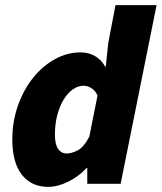

<svg xmlns="http://www.w3.org/2000/svg" viewBox="-20 -716 630 748"><path d="M392 -456 402 -550 430 -696H590L450 0H320V-62H318Q285 -27 244.5 -7.5Q204 12 168 12Q102 12 65 -35.5Q28 -83 28 -172Q28 -243 50 -305Q72 -367 109 -413Q146 -459 194 -485.5Q242 -512 294 -512Q326 -512 351 -497Q376 -482 390 -456ZM240 -118Q259 -118 283 -130.5Q307 -143 328 -184L360 -344Q351 -364 335.5 -373Q320 -382 306 -382Q284 -382 264 -368Q244 -354 228.5 -329Q213 -304 203.5 -269Q194 -234 194 -192Q194 -153 206.5 -135.5Q219 -118 240 -118Z"/></svg>

Font: TypoPRO Source Sans Pro
Style: Italic
Weight: 900
Italic angle: -11°
Designer: Paul D. Hunt
Foundry: Adobe Systems Incorporated
Version: Version 1.075;PS 2.000;hotconv 1.0.86;makeotf.lib2.5.63406